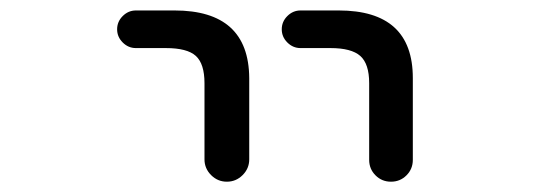

<svg xmlns="http://www.w3.org/2000/svg" viewBox="-20 -567 1040 369"><path d="M241.2 -474.6Q226.6 -474.6 215.8 -485.4Q205.1 -496.1 205.1 -510.7Q205.1 -525.4 215.8 -536.1Q226.6 -546.9 241.2 -546.9H315.4Q458 -546.9 459 -417V-260.7Q459 -243.2 446.3 -230.5Q433.6 -217.8 416 -217.8Q398.4 -217.8 385.7 -230.5Q373 -243.2 373 -260.7V-407.2Q373 -444.3 356.4 -459.5Q339.8 -474.6 298.8 -474.6ZM557.6 -474.6Q543 -474.6 532.2 -485.4Q521.5 -496.1 521.5 -510.7Q521.5 -525.4 532.2 -536.1Q543 -546.9 557.6 -546.9H630.9Q773.4 -546.9 773.4 -417V-259.8Q773.4 -242.2 761.2 -230Q749 -217.8 731.4 -217.8Q713.9 -217.8 701.7 -230Q689.5 -242.2 689.5 -259.8V-407.2Q689.5 -444.3 672.4 -459.5Q655.3 -474.6 615.2 -474.6Z"/></svg>

Font: Rounded-X Mgen+ 1mn regular
Style: Regular
Weight: 400
Designer: [Source Han Sans]
Ryoko NISHIZUKA  (kana & ideographs); Paul D. Hunt (Latin, Greek & Cyrillic); Wenlong ZHANG  (bopomofo
Version: Version 1.059.20150602